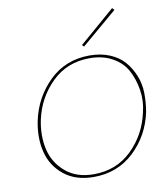

<svg xmlns="http://www.w3.org/2000/svg" viewBox="-96 -980 925 1065"><g transform="rotate(-10 366.5 -447.5)"><path d="M418 -717 408 -727 608 -900 619 -888ZM346 5Q245 5 179.5 -47.5Q114 -100 94 -181Q74 -262 93 -356Q120 -484 211.5 -573.5Q303 -663 439 -663Q502 -663 552 -642Q602 -621 632.5 -586Q663 -551 682 -504.5Q701 -458 702 -406.5Q703 -355 694 -301Q667 -171 574 -83Q481 5 346 5ZM349 -10Q477 -10 563.5 -94.5Q650 -179 676 -300Q692 -363 682 -425.5Q672 -488 645.5 -537.5Q619 -587 564.5 -617.5Q510 -648 436 -648Q309 -648 223 -563.5Q137 -479 111 -358Q93 -270 111 -192.5Q129 -115 190.5 -62.5Q252 -10 349 -10Z"/></g></svg>

Font: EauTestText Thin
Style: Italic
Weight: 250
Italic angle: -12°
Designer: Christian Thalmann (Catharsis Fonts)
Version: Version 0.001;PS 000.001;hotconv 1.0.88;makeotf.lib2.5.64775